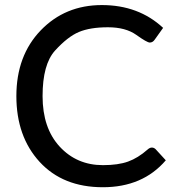

<svg xmlns="http://www.w3.org/2000/svg" viewBox="-20 -746 709 773"><path d="M647.5 -100.6Q554.7 7.8 394 7.8Q233.4 7.8 139.6 -94.2Q45.9 -196.3 45.9 -359.1Q45.9 -522 144 -623.8Q242.2 -725.6 390.1 -725.6Q538.1 -725.6 636.7 -633.8L602.5 -585.9Q594.7 -574.7 583 -574.7Q571.8 -574.7 528.8 -605.5Q485.8 -636.2 414.6 -636.2Q342.8 -636.2 297.6 -617.2Q252.4 -598.1 201.9 -542.7Q151.4 -487.3 151.4 -358.9Q151.4 -230.5 220.2 -155.8Q289.1 -81.1 394.5 -81.1Q455.6 -81.1 495.6 -95.5Q535.6 -109.9 574.2 -144Q583 -151.9 591.3 -151.9Q599.6 -151.9 606.4 -145.5Z"/></svg>

Font: Lato-Medium
Style: Regular
Weight: 500
Designer: Lukasz Dziedzic
Foundry: tyPoland Lukasz Dziedzic
Version: Version 2.006; 2014-01-15